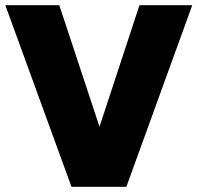

<svg xmlns="http://www.w3.org/2000/svg" viewBox="-28 -720 760 740"><path d="M247.5 0 -7.5 -700H200.5L355.5 -231.5L509.5 -700H713L459 0Z"/></svg>

Font: Geologica Thin Cursive ExtraBold
Style: Regular
Weight: 800
Version: Version 1.010;gftools[0.9.28]